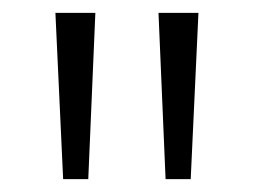

<svg xmlns="http://www.w3.org/2000/svg" viewBox="-20 -734 394 298"><path d="M128 -714H66L78 -456H117ZM288 -714H226L237 -456H276Z"/></svg>

Font: Noto Sans Gujarati SemiCondensed Light
Style: Regular
Weight: 300
Width: 4
Designer: Jelle Bosma - Monotype Design Team, Universal Thirst
Foundry: Monotype Imaging Inc.
Version: Version 2.106